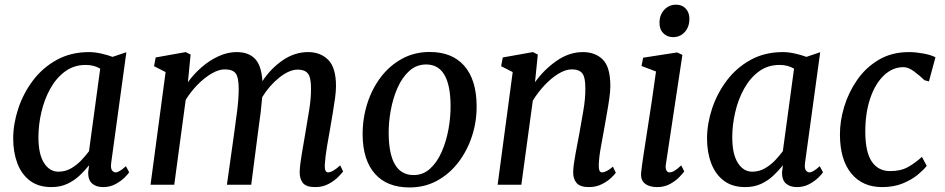

<svg xmlns="http://www.w3.org/2000/svg" viewBox="-20 -791 4044 822"><path d="M456 -93.5Q453 -70 459.8 -61.5Q466.5 -53 475 -53Q490 -53 519 -79.5L533 -53.5Q529 -46.5 513.8 -31.2Q498.5 -16 474.8 -3Q451 10 421 10Q392.5 10 374.8 -5Q357 -20 357.5 -53.5L361.5 -83.5Q343.5 -61 320.8 -39.5Q298 -18 268.2 -4Q238.5 10 200 10Q144.5 10 108.2 -17.5Q72 -45 54.2 -92.2Q36.5 -139.5 36.5 -198Q36.5 -260 57.8 -325Q79 -390 120.2 -445.2Q161.5 -500.5 222.2 -534.2Q283 -568 361.5 -568Q384.5 -568 412.8 -561.8Q441 -555.5 462 -547.5L521 -567.5ZM409 -497Q382.5 -513 347 -513Q296.5 -513 258.8 -485.2Q221 -457.5 195.5 -411.8Q170 -366 157.2 -311.2Q144.5 -256.5 144.5 -203.5Q144.5 -131.5 168.2 -93.8Q192 -56 230 -56Q260 -56 284.8 -70.5Q309.5 -85 328.5 -105.2Q347.5 -125.5 361 -143.5Z M796 -557.5 784.5 -439Q809.5 -474 843.2 -503.2Q877 -532.5 915.5 -550.2Q954 -568 993 -568Q1044.5 -568 1072 -539Q1099.5 -510 1103.5 -443.5Q1139.5 -498 1190.5 -533Q1241.5 -568 1299.5 -568Q1352 -568 1385.2 -534.8Q1418.5 -501.5 1418.5 -422Q1418.5 -401.5 1414.5 -371.2Q1410.5 -341 1404.8 -308Q1399 -275 1394.5 -247Q1387.5 -209 1380 -164.2Q1372.5 -119.5 1370.5 -85.5Q1369 -53 1384.5 -53Q1403.5 -53 1436.5 -83L1449 -57Q1444 -50 1428.2 -33.8Q1412.5 -17.5 1387.2 -3.8Q1362 10 1329.5 10Q1290.5 10 1276.5 -8Q1262.5 -26 1263 -55Q1264 -86 1272.2 -133Q1280.5 -180 1287.5 -222.5Q1294 -263.5 1303 -316.2Q1312 -369 1311.5 -413.5Q1311.5 -460.5 1297.8 -476.8Q1284 -493 1255 -493Q1219 -493 1176.5 -459.5Q1134 -426 1102.5 -375Q1100 -344 1096 -310Q1092 -276 1087.5 -247L1055.5 0H951.5L982.5 -220.5Q988.5 -262.5 995.2 -315.8Q1002 -369 1002 -412.5Q1001.5 -461.5 988.2 -477.8Q975 -494 942 -494Q916.5 -494 886 -476.2Q855.5 -458.5 826.2 -428.8Q797 -399 775 -363.5L726 0H624.5L689 -482.5L639.5 -507.5L646.5 -545L775 -568Z M1819.5 -568.5Q1916 -568.5 1967.8 -509Q2019.5 -449.5 2020.5 -340Q2021.5 -272 2001 -209Q1980.5 -146 1942.5 -96.2Q1904.5 -46.5 1851.5 -17.5Q1798.5 11.5 1733.5 11.5Q1637 11.5 1585.2 -47Q1533.5 -105.5 1532.5 -213.5Q1532 -282.5 1552 -346.2Q1572 -410 1609.8 -460Q1647.5 -510 1700.8 -539.2Q1754 -568.5 1819.5 -568.5ZM1804.5 -515Q1763 -515 1732.5 -487.5Q1702 -460 1682.2 -415.5Q1662.5 -371 1653 -319Q1643.5 -267 1644 -217.5Q1646 -41.5 1751 -41.5Q1791.5 -41.5 1821.5 -69Q1851.5 -96.5 1871 -141Q1890.5 -185.5 1900 -237.5Q1909.5 -289.5 1909 -339Q1908 -515 1804.5 -515Z M2270.5 -439Q2308.5 -492.5 2362.5 -530.2Q2416.5 -568 2475.5 -568Q2528.5 -568 2560.8 -536Q2593 -504 2593 -422.5Q2593 -401.5 2588.8 -370.8Q2584.5 -340 2578.5 -307Q2572.5 -274 2568 -247Q2561.5 -209.5 2553 -164.2Q2544.5 -119 2543.5 -85.5Q2542.5 -53 2557 -53Q2575.5 -53 2604 -77.5L2616.5 -51.5Q2612.5 -45 2597.2 -30.2Q2582 -15.5 2557.2 -2.8Q2532.5 10 2501 10Q2463.5 10 2448.2 -8Q2433 -26 2434 -56Q2435 -86 2444 -132.8Q2453 -179.5 2460.5 -220.5Q2468 -262.5 2477.2 -315.8Q2486.5 -369 2486 -413.5Q2486 -460.5 2472.8 -477.2Q2459.5 -494 2427.5 -494Q2401.5 -494 2371 -475.5Q2340.5 -457 2311.8 -426.5Q2283 -396 2261 -360L2212 0H2110.5L2175 -482.5L2125.5 -507.5L2132.5 -545L2261.5 -568L2282.5 -557.5Z M2793 10Q2759.5 10 2740.5 -5.5Q2721.5 -21 2725 -53.5Q2727.5 -78.5 2734.8 -126.2Q2742 -174 2751.5 -234.5Q2761 -295 2770.8 -360Q2780.5 -425 2788.5 -485L2726.5 -508.5L2733.5 -544L2879 -566.5L2901.5 -556L2831 -89Q2828 -71 2832.8 -62Q2837.5 -53 2846 -53Q2856 -53 2867.5 -59.8Q2879 -66.5 2896.5 -83L2909.5 -57Q2904.5 -50 2889.2 -33.8Q2874 -17.5 2849.5 -3.8Q2825 10 2793 10ZM2861.5 -632Q2836 -632 2819.2 -649.5Q2802.5 -667 2803.5 -695.5Q2804 -728 2824.2 -749.5Q2844.5 -771 2874.5 -771Q2900.5 -771 2916 -754Q2931.5 -737 2931.5 -711Q2931.5 -676 2911.8 -654Q2892 -632 2861.5 -632Z M3426.5 -93.5Q3423.5 -70 3430.2 -61.5Q3437 -53 3445.5 -53Q3460.5 -53 3489.5 -79.5L3503.5 -53.5Q3499.5 -46.5 3484.2 -31.2Q3469 -16 3445.2 -3Q3421.5 10 3391.5 10Q3363 10 3345.2 -5Q3327.5 -20 3328 -53.5L3332 -83.5Q3314 -61 3291.2 -39.5Q3268.5 -18 3238.8 -4Q3209 10 3170.5 10Q3115 10 3078.8 -17.5Q3042.5 -45 3024.8 -92.2Q3007 -139.5 3007 -198Q3007 -260 3028.2 -325Q3049.5 -390 3090.8 -445.2Q3132 -500.5 3192.8 -534.2Q3253.5 -568 3332 -568Q3355 -568 3383.2 -561.8Q3411.5 -555.5 3432.5 -547.5L3491.5 -567.5ZM3379.5 -497Q3353 -513 3317.5 -513Q3267 -513 3229.2 -485.2Q3191.5 -457.5 3166 -411.8Q3140.5 -366 3127.8 -311.2Q3115 -256.5 3115 -203.5Q3115 -131.5 3138.8 -93.8Q3162.5 -56 3200.5 -56Q3230.5 -56 3255.2 -70.5Q3280 -85 3299 -105.2Q3318 -125.5 3331.5 -143.5Z M3938 -447.5Q3919 -466 3894 -484.8Q3869 -503.5 3848 -503.5Q3801 -503.5 3763.8 -467.8Q3726.5 -432 3705.2 -368.8Q3684 -305.5 3684.5 -222.5Q3685.5 -138 3713 -98.2Q3740.5 -58.5 3791 -58.5Q3836.5 -58.5 3867.2 -75.8Q3898 -93 3927 -119.5L3947.5 -81Q3935 -64.5 3909.5 -43.2Q3884 -22 3845.5 -6Q3807 10 3756.5 10Q3672.5 10 3624.5 -48.5Q3576.5 -107 3576 -213.5Q3575.5 -272 3594.2 -334Q3613 -396 3650 -449.2Q3687 -502.5 3742.5 -535.2Q3798 -568 3871.5 -568Q3899 -568 3931.2 -562.2Q3963.5 -556.5 3985 -546L3957 -442.5Z"/></svg>

Font: Merriweather
Style: Italic
Weight: 400
Italic angle: -7.8°
Designer: Eben Sorkin
Foundry: Eben Sorkin
Version: Version 2.100